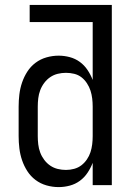

<svg xmlns="http://www.w3.org/2000/svg" viewBox="-20 -755 540 783"><path d="M219 8Q194 8 169.5 1Q145 -6 125 -21Q105 -36 91.5 -57Q78 -78 70 -101.5Q62 -125 59 -150Q56 -175 56 -200V-320Q56 -345 59 -370Q62 -395 70 -418.5Q78 -442 91.5 -463Q105 -484 125 -499Q145 -514 169.5 -521Q194 -528 219 -528Q242 -528 264.5 -522Q287 -516 305.5 -502.5Q324 -489 337 -469.5Q350 -450 358 -429V-665H101V-735H436V0H358V-91Q350 -70 337 -50.5Q324 -31 305.5 -17.5Q287 -4 264.5 2Q242 8 219 8ZM249 -62Q266 -62 282.5 -66.5Q299 -71 312 -81Q325 -91 334.5 -105Q344 -119 349 -134.5Q354 -150 356 -166.5Q358 -183 358 -200V-320Q358 -337 356 -353.5Q354 -370 349 -385.5Q344 -401 334.5 -415.5Q325 -430 312 -440Q299 -450 282.5 -454Q266 -458 249 -458Q232 -458 215.5 -454Q199 -450 185 -440.5Q171 -431 160.5 -417Q150 -403 144 -387Q138 -371 136 -354Q134 -337 134 -320V-200Q134 -183 136 -166Q138 -149 144 -133Q150 -117 160.5 -103Q171 -89 185 -79.5Q199 -70 215.5 -66Q232 -62 249 -62Z"/></svg>

Font: Iosevka www.saffi
Style: Regular
Weight: 400
Monospace: yes
Designer: Belleve Invis
Foundry: Belleve Invis
Version: Version 22.0.2; ttfautohint (v1.8.3)